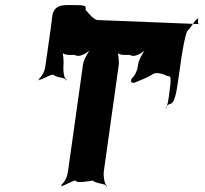

<svg xmlns="http://www.w3.org/2000/svg" viewBox="-20 -863 808 756"><path d="M159 -605C155 -575 143 -561 133 -552C131 -539 135 -550 135 -550C143 -546 173 -569 190 -569C204 -556 231 -559 239 -550C237 -537 242 -552 242 -552C232 -548 228 -588 230 -605C231 -614 231 -655 221 -666C219 -653 219 -665 219 -665C225 -643 256 -647 274 -647C272 -634 275 -647 275 -647C291 -634 323 -655 333 -665C331 -652 333 -666 333 -666C320 -644 310 -628 307 -610L248 -190C244 -159 231 -144 221 -134C219 -121 222 -132 222 -132C231 -128 261 -152 279 -152C277 -139 345 -152 345 -152C361 -139 390 -141 399 -132C397 -119 401 -134 401 -134C392 -131 386 -172 389 -190L448 -610C449 -615 447 -657 438 -666C436 -653 435 -665 435 -665C441 -643 473 -647 491 -647C489 -634 492 -647 492 -647C508 -634 540 -655 550 -665C548 -652 550 -666 550 -666C537 -644 527 -628 524 -610C520 -578 508 -562 497 -552C495 -539 496 -537 508 -537C529 -546 559 -556 578 -569C596 -582 620 -572 641 -563C653 -563 656 -563 645 -483C635 -411 621 -436 646 -453C669 -453 675 -498 686 -578C697 -658 711 -746 723 -746C738 -764 752 -792 761 -789C759 -776 756 -768 768 -768L366 -784C348 -784 326 -815 317 -824C320 -844 315 -843 245 -843C182 -843 187 -805 182 -767Z"/></svg>

Font: Hussar Przerywany
Style: Obl
Weight: 400
Foundry: Cannot Into Space Fonts
Version: Version 0.982